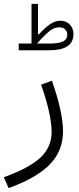

<svg xmlns="http://www.w3.org/2000/svg" viewBox="-107 -714 409 997"><path d="M-9.8 -487.8V-453.1H149.4C232.9 -453.1 274.4 -481 274.4 -536.6C274.4 -577.1 246.6 -606.4 206.1 -606.4C171.4 -606.4 139.6 -583.5 95.2 -536.1H90.3V-693.8H56.6V-487.8ZM85 -487.8C112.8 -519 134.8 -541 151.4 -553.7C167.5 -565.9 184.1 -572.3 200.7 -572.3C225.6 -572.3 242.2 -557.1 242.2 -533.7C242.2 -501 213.4 -487.8 149.4 -487.8ZM106.4 -274.4C141.1 -176.8 161.1 -88.9 161.1 -28.8C161.1 23.9 141.6 68.4 102.5 105C63.5 141.1 0 174.8 -87.4 206.5L-62 262.7C36.1 227.1 107.9 185.5 152.8 138.7C197.8 91.8 220.2 35.2 220.2 -31.7C220.2 -100.6 199.7 -189 162.6 -294.9Z"/></svg>

Font: Estedad Light
Style: Regular
Weight: 300
Designer: Amin Abedi
Version: Version 7.3